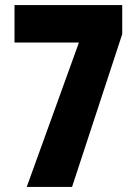

<svg xmlns="http://www.w3.org/2000/svg" viewBox="-20 -734 536 754"><path d="M85 0H263L460 -600V-714H37V-567H290Z"/></svg>

Font: Noto Sans Bengali ExtraCondensed Black
Style: Regular
Weight: 900
Width: 2
Designer: Joana Ranito - Universal Thirst; Jelle Bosma - Monotype Design Team
Foundry: Universal Thirst ehf.
Version: Version 3.000